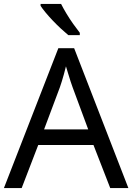

<svg xmlns="http://www.w3.org/2000/svg" viewBox="-20 -964 679 984"><path d="M545 0 459 -221H176L91 0H0L279 -717H360L638 0ZM352 -517Q349 -525 342 -546Q335 -567 328.5 -589.5Q322 -612 318 -624Q313 -604 307.5 -583.5Q302 -563 296.5 -546Q291 -529 287 -517L206 -301H432ZM293 -944Q304 -922 320.5 -894.5Q337 -867 355.5 -841Q374 -815 389 -796V-784H330Q313 -798 292 -817.5Q271 -837 250.5 -858.5Q230 -880 213.5 -900Q197 -920 188 -934V-944Z"/></svg>

Font: Noto Sans Tangsa
Style: Regular
Weight: 400
Designer: David Williams
Foundry: Google LLC
Version: Version 1.504